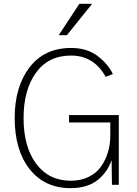

<svg xmlns="http://www.w3.org/2000/svg" viewBox="-20 -976 726 1014"><path d="M57.6 -352.5Q57.6 -518.6 136.2 -620.6Q214.8 -722.7 355.5 -722.7Q438.5 -722.7 494.1 -681.2Q549.8 -639.6 576.2 -585L538.1 -570.3Q475.6 -682.6 355.5 -682.6Q235.4 -682.6 169.9 -591.8Q104.5 -501 104.5 -352.5Q104.5 -200.2 171.4 -110.8Q238.3 -21.5 353.5 -21.5Q407.2 -21.5 448.7 -42Q490.2 -62.5 514.2 -97.2Q538.1 -131.8 550.3 -172.9Q562.5 -213.9 562.5 -258.8V-329.1H344.7V-368.2H607.4V0H571.3L569.3 -130.9Q547.9 -66.4 494.6 -24.4Q441.4 17.6 352.5 17.6Q215.8 17.6 136.7 -82.5Q57.6 -182.6 57.6 -352.5ZM290 -790 399.4 -956.1H466.8L333 -790Z"/></svg>

Font: Gothic A1 ExtraLight
Style: Regular
Weight: 275
Designer: HanYang I&C Co.,Ltd.
Foundry: HanYang I&C Co.,Ltd.
Version: Version 2.50